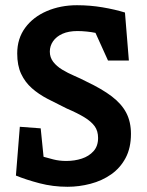

<svg xmlns="http://www.w3.org/2000/svg" viewBox="-20 -712 562 736"><path d="M239 4Q183 4 131.5 -9.5Q80 -23 41 -39L56 -226L136 -220L147 -111Q161 -107 184 -101Q207 -95 234 -95Q266 -95 293.5 -104Q321 -113 338.5 -132.5Q356 -152 356 -183Q356 -210 343 -228Q330 -246 304 -262Q278 -278 236 -296Q197 -315 162.5 -333Q128 -351 102 -374Q76 -397 61 -429Q46 -461 46 -507Q46 -564 76.5 -605.5Q107 -647 159.5 -669.5Q212 -692 275 -692Q325 -692 372.5 -684Q420 -676 459 -664L474 -480H394L346 -586Q332 -589 313 -591Q294 -593 277 -593Q243 -593 219.5 -582.5Q196 -572 183.5 -554Q171 -536 171 -514Q171 -492 184 -475Q197 -458 218.5 -445Q240 -432 264.5 -421.5Q289 -411 312 -399Q371 -371 408.5 -342.5Q446 -314 464 -279.5Q482 -245 482 -199Q482 -145 461.5 -106.5Q441 -68 406 -43.5Q371 -19 327 -7.5Q283 4 239 4Z"/></svg>

Font: Kreon SemiBold
Style: Regular
Weight: 600
Designer: Julia Petretta
Foundry: Julia Petretta and Eli Heuer
Version: Version 2.002